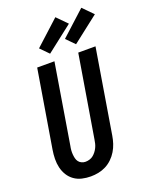

<svg xmlns="http://www.w3.org/2000/svg" viewBox="-179 -1081 928 1182"><g transform="rotate(-20 285.0 -490.0)"><path d="M206 8Q177 8 149 1.5Q121 -5 98.5 -21Q76 -37 61.5 -60.5Q47 -84 40.5 -111.5Q34 -139 34.5 -168.5Q35 -198 40 -228L124 -735H237L151 -212Q148 -198 147 -184.5Q146 -171 147 -158Q148 -145 151 -132Q154 -119 161.5 -109Q169 -99 181 -93.5Q193 -88 206 -88Q219 -88 232.5 -92Q246 -96 256.5 -104.5Q267 -113 275.5 -124Q284 -135 290 -147.5Q296 -160 299 -172.5Q302 -185 304 -198L393 -735H506L415 -183Q411 -158 403 -133.5Q395 -109 381.5 -86.5Q368 -64 348.5 -45Q329 -26 305.5 -14Q282 -2 256.5 3Q231 8 206 8ZM398 -788 345 -842 505 -988 570 -922ZM228 -788 175 -842 335 -988 400 -922Z"/></g></svg>

Font: Iosevka Term Curly Oblique
Style: Bold
Weight: 700
Italic angle: -9°
Designer: Belleve Invis
Foundry: Belleve Invis
Version: Version 32.3.0